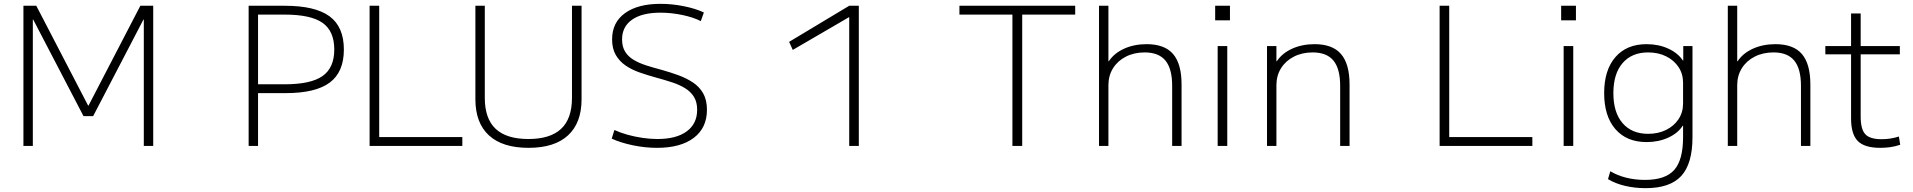

<svg xmlns="http://www.w3.org/2000/svg" viewBox="-20 -760 9965 1000"><path d="M102 0V-730H169L439 -210H441L711 -730H778V0H729V-658H727L465 -155H415L153 -658H151V0Z M1275 0V-730H1463Q1622 -730 1696.5 -675Q1771 -620 1771 -502Q1771 -385 1697.5 -330Q1624 -275 1468 -275H1300V-321H1463Q1599 -321 1660 -364Q1721 -407 1721 -502Q1721 -598 1660 -641Q1599 -684 1463 -684H1324V0Z M1905 0V-730H1955V-46H2388V0Z M2733 10Q2597 10 2526.5 -55Q2456 -120 2456 -243V-730H2505V-250Q2505 -142 2561.5 -89Q2618 -36 2732 -36Q2846 -36 2902.5 -89Q2959 -142 2959 -250V-730H3009V-243Q3009 -120 2938.5 -55Q2868 10 2733 10Z M3402 10Q3339 10 3275 -3.5Q3211 -17 3166 -38L3180 -83Q3210 -69 3247.5 -58.5Q3285 -48 3325.5 -42Q3366 -36 3404 -36Q3503 -36 3557 -76Q3611 -116 3611 -188Q3611 -229 3594 -256Q3577 -283 3547.5 -301Q3518 -319 3479.5 -331.5Q3441 -344 3397 -356Q3353 -368 3311.5 -382.5Q3270 -397 3238 -419Q3206 -441 3187 -474Q3168 -507 3168 -555Q3168 -643 3235 -691.5Q3302 -740 3420 -740Q3481 -740 3542.5 -727.5Q3604 -715 3646 -695L3630 -650Q3591 -670 3533.5 -682Q3476 -694 3420 -694Q3324 -694 3272 -657.5Q3220 -621 3220 -555Q3220 -517 3235.5 -491.5Q3251 -466 3279 -449Q3307 -432 3344 -420Q3381 -408 3423 -397Q3470 -384 3512.5 -368.5Q3555 -353 3589 -330.5Q3623 -308 3642.5 -273.5Q3662 -239 3662 -188Q3662 -94 3593.5 -42Q3525 10 3402 10Z M4403 0V-670H4401L4109 -500L4090 -542L4403 -730H4453V0Z M5253 0V-684H4977V-730H5580V-684H5304V0Z M5704 0V-730H5753V-441H5755Q5783 -483 5835 -506.5Q5887 -530 5952 -530Q6046 -530 6090 -478.5Q6134 -427 6134 -320V0H6085V-313Q6085 -402 6050 -444.5Q6015 -487 5942 -487Q5887 -487 5844 -465Q5801 -443 5777 -404.5Q5753 -366 5753 -316V0Z M6309 -654V-730H6386V-654ZM6322 0V-520H6372V0Z M6579 0V-520H6628V-441H6630Q6658 -483 6710 -506.5Q6762 -530 6827 -530Q6920 -530 6964.5 -478.5Q7009 -427 7009 -320V0H6960V-313Q6960 -402 6925 -444.5Q6890 -487 6817 -487Q6762 -487 6719 -465Q6676 -443 6652 -404.5Q6628 -366 6628 -316V0Z M7478 0V-730H7528V-46H7961V0Z M8111 -654V-730H8188V-654ZM8124 0V-520H8174V0Z M8551 220Q8494 220 8443.5 208Q8393 196 8355 173L8367 132Q8404 154 8450 165.5Q8496 177 8548 177Q8654 177 8700 125Q8746 73 8746 -45V-105H8744Q8719 -66 8668.5 -43Q8618 -20 8556 -20Q8452 -20 8393.5 -87.5Q8335 -155 8335 -275Q8335 -395 8393.5 -462.5Q8452 -530 8556 -530Q8618 -530 8668.5 -507Q8719 -484 8745 -445H8747V-520H8795V-45Q8795 93 8736.5 156.5Q8678 220 8551 220ZM8564 -63Q8617 -63 8658 -83.5Q8699 -104 8722.5 -139.5Q8746 -175 8746 -221V-329Q8746 -375 8722.5 -410.5Q8699 -446 8658 -466.5Q8617 -487 8564 -487Q8479 -487 8431 -431.5Q8383 -376 8383 -275Q8383 -174 8431 -118.5Q8479 -63 8564 -63Z M8979 0V-730H9028V-441H9030Q9058 -483 9110 -506.5Q9162 -530 9227 -530Q9321 -530 9365 -478.5Q9409 -427 9409 -320V0H9360V-313Q9360 -402 9325 -444.5Q9290 -487 9217 -487Q9162 -487 9119 -465Q9076 -443 9052 -404.5Q9028 -366 9028 -316V0Z M9773 10Q9691 10 9656 -25.5Q9621 -61 9621 -143V-477H9487V-520H9621V-690H9671V-520H9875V-477H9671V-153Q9671 -87 9695 -61Q9719 -35 9780 -35Q9804 -35 9826.5 -38.5Q9849 -42 9870 -49L9877 -6Q9850 3 9824.5 6.5Q9799 10 9773 10Z"/></svg>

Font: M PLUS 1 Thin Light
Style: Regular
Weight: 300
Version: Version 1.001